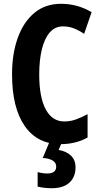

<svg xmlns="http://www.w3.org/2000/svg" viewBox="-20 -744 523 1004"><path d="M309.1 -606Q267.1 -606 239.5 -573.5Q211.9 -541 198.5 -484.4Q185.1 -427.7 185.1 -355Q185.1 -235.8 219 -172.4Q252.9 -108.9 315.9 -108.9Q349.1 -108.9 378.9 -120.1Q408.7 -131.3 438 -147V-24.9Q376 9.8 295.9 9.8Q175.3 9.8 109.1 -85.4Q43 -180.7 43 -356Q43 -462.4 72.8 -545.7Q102.5 -628.9 159.7 -676.5Q216.8 -724.1 298.8 -724.1Q385.7 -724.1 459 -680.2L419.9 -566.9Q393.6 -585 366.7 -595.5Q339.8 -606 309.1 -606ZM375 129.9Q375 181.6 343 210.9Q311 240.2 251 240.2Q229 240.2 210.4 237.8Q191.9 235.4 176.8 231.9V155.8Q190.4 159.7 203.1 161.4Q215.8 163.1 227.1 163.1Q273.9 163.1 273.9 127Q273.9 106.9 255.4 95.5Q236.8 84 203.6 82L237.8 0H303.7L286.6 40Q328.6 47.4 351.8 70.6Q375 93.8 375 129.9Z"/></svg>

Font: Open Sans Condensed
Style: Bold
Weight: 700
Width: 3
Designer: Monotype Design Team
Foundry: Monotype Imaging Inc.
Version: Version 3.003; ttfautohint (v1.8.4)